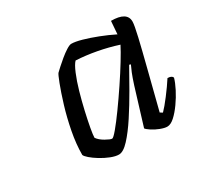

<svg xmlns="http://www.w3.org/2000/svg" viewBox="-99 -903 714 681"><g transform="rotate(-30 258.0 -562.5)"><path d="M211 -350Q197 -350 178 -357.5Q159 -365 141 -376Q123 -387 111 -397.5Q99 -408 97 -414Q97 -458 106.5 -507.5Q116 -557 129.5 -601Q143 -645 154.5 -675Q166 -705 170 -709Q174 -713 185.5 -723.5Q197 -734 211.5 -746Q226 -758 239.5 -766.5Q253 -775 260 -775Q276 -775 302.5 -767.5Q329 -760 360 -748Q391 -736 419 -722L423 -775Q488 -775 488 -735Q488 -721 477.5 -676Q467 -631 449.5 -562.5Q432 -494 410 -407L420 -401Q434 -415 456.5 -444.5Q479 -474 495 -499Q512 -499 516 -489Q511 -471 499 -447.5Q487 -424 471 -401.5Q455 -379 439 -364.5Q423 -350 409 -350Q398 -350 381 -356.5Q364 -363 350.5 -372Q337 -381 334 -386L380 -536Q389 -564 395.5 -580Q402 -596 407 -606L401 -608Q381 -572 355.5 -527.5Q330 -483 303.5 -442.5Q277 -402 253 -376Q229 -350 211 -350ZM218 -411Q223 -411 241 -432.5Q259 -454 283.5 -488Q308 -522 333.5 -560Q359 -598 379.5 -631.5Q400 -665 410 -685Q370 -698 327 -706Q284 -714 244 -716Q234 -706 222.5 -678.5Q211 -651 201 -616Q191 -581 183 -546Q175 -511 170 -483.5Q165 -456 165 -445Q174 -432 192.5 -421.5Q211 -411 218 -411Z"/></g></svg>

Font: Texturina Thin
Style: Italic
Weight: 100
Italic angle: -11°
Designer: Guillermo Torres Carreño
Foundry: Omnibus-Type
Version: Version 1.002; ttfautohint (v1.8.3)